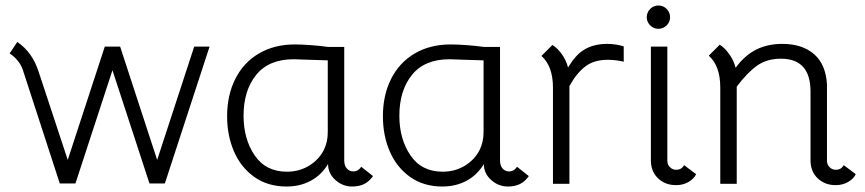

<svg xmlns="http://www.w3.org/2000/svg" viewBox="-20 -670 3153 700"><path d="M15 -475 43 -517Q98 -480 121 -408L227 -87L362 -500H418L553 -87L688 -500H744L581 -1H525L390 -414L255 -1H198L63 -416Q57 -434 43 -450.5Q29 -467 15 -475Z M808 -246Q808 -323 838 -382.5Q868 -442 924 -475Q980 -508 1055 -508Q1078 -508 1113 -505.5Q1148 -503 1175 -499H1235V-86Q1235 -66 1244.5 -55.5Q1254 -45 1268 -45Q1286 -45 1297 -62L1340 -28Q1325 -7 1306.5 1.5Q1288 10 1264 10Q1229 10 1202.5 -14Q1176 -38 1176 -72Q1152 -32 1113 -11Q1074 10 1025 10Q956 10 907 -25Q858 -60 833 -118Q808 -176 808 -246ZM1161 -124Q1175 -153 1175 -188V-450L1109 -452L1051 -454Q960 -454 914 -397Q868 -340 868 -248Q868 -163 908.5 -103.5Q949 -44 1026 -44Q1071 -44 1107 -66Q1143 -88 1161 -124Z M1376 -246Q1376 -323 1406 -382.5Q1436 -442 1492 -475Q1548 -508 1623 -508Q1646 -508 1681 -505.5Q1716 -503 1743 -499H1803V-86Q1803 -66 1812.5 -55.5Q1822 -45 1836 -45Q1854 -45 1865 -62L1908 -28Q1893 -7 1874.5 1.5Q1856 10 1832 10Q1797 10 1770.5 -14Q1744 -38 1744 -72Q1720 -32 1681 -11Q1642 10 1593 10Q1524 10 1475 -25Q1426 -60 1401 -118Q1376 -176 1376 -246ZM1729 -124Q1743 -153 1743 -188V-450L1677 -452L1619 -454Q1528 -454 1482 -397Q1436 -340 1436 -248Q1436 -163 1476.5 -103.5Q1517 -44 1594 -44Q1639 -44 1675 -66Q1711 -88 1729 -124Z M2254 -501V-445Q2225 -452 2196 -452Q2145 -452 2113 -427Q2081 -402 2056 -356V0H1996V-350Q1996 -429 1954 -466L1994 -506Q2012 -495 2028 -473Q2044 -451 2051 -424Q2079 -470 2107 -487Q2142 -510 2194 -510Q2224 -510 2254 -501Z M2445 -51Q2465 -51 2474 -68L2518 -35Q2510 -18 2490 -6.5Q2470 5 2445 5Q2405 5 2379 -20Q2353 -45 2353 -85V-500H2413V-84Q2413 -70 2422.5 -60.5Q2432 -51 2445 -51ZM2338 -607Q2338 -625 2350.5 -637.5Q2363 -650 2380 -650Q2398 -650 2410.5 -637.5Q2423 -625 2423 -607Q2423 -590 2410.5 -577.5Q2398 -565 2380 -565Q2363 -565 2350.5 -577.5Q2338 -590 2338 -607Z M3100 -35Q3092 -18 3072 -6.5Q3052 5 3027 5Q2987 5 2961 -20Q2935 -45 2935 -85V-336Q2935 -456 2827 -456Q2776 -456 2740 -430.5Q2704 -405 2666 -354V0H2606V-351Q2606 -430 2564 -467L2604 -507Q2622 -496 2638.5 -473Q2655 -450 2662 -423Q2696 -469 2737.5 -489.5Q2779 -510 2832 -510Q2905 -510 2948 -472.5Q2991 -435 2995 -362V-84Q2995 -70 3004.5 -60.5Q3014 -51 3027 -51Q3047 -51 3056 -68Z"/></svg>

Font: Bellota
Style: Regular
Weight: 400
Designer: Kemie Guaida
Foundry: Kemie Guaida
Version: Version 4.001